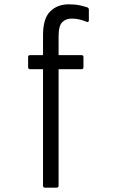

<svg xmlns="http://www.w3.org/2000/svg" viewBox="-20 -683 540 888"><path d="M188 185Q184 185 181.5 182.5Q179 180 179 176V-363H119Q115 -363 112.5 -365.5Q110 -368 110 -372V-419Q110 -428 119 -428H179V-521Q179 -597 212 -630Q245 -663 298 -663Q327 -663 348 -658.5Q369 -654 384 -649Q391 -646 391 -638V-589Q391 -584 388 -582Q385 -580 381 -582Q367 -588 349.5 -592.5Q332 -597 312 -597Q284 -597 267.5 -580Q251 -563 251 -517V-428H357Q362 -428 364 -425.5Q366 -423 366 -419V-372Q366 -368 364 -365.5Q362 -363 357 -363H251V176Q251 180 248.5 182.5Q246 185 242 185Z"/></svg>

Font: Sofia Sans Condensed
Style: Regular
Weight: 400
Designer: Botio Nikoltchev, Ani Petrova
Foundry: lettersoup
Version: Version 4.100